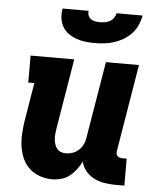

<svg xmlns="http://www.w3.org/2000/svg" viewBox="-54 -796 707 851"><g transform="rotate(5 300.0 -371.0)"><path d="M210 8Q182 8 155.5 -1Q129 -10 109 -28Q89 -46 78 -70.5Q67 -95 62.5 -122Q58 -149 59.5 -178Q61 -207 65 -235L94 -410H67V-530H261L209 -216Q207 -204 206 -192.5Q205 -181 206 -169.5Q207 -158 210.5 -147.5Q214 -137 220.5 -128.5Q227 -120 237.5 -116Q248 -112 260 -112Q275 -112 290 -117Q305 -122 317 -133Q329 -144 336 -158.5Q343 -173 345 -188L402 -530H549L485 -144Q484 -137 484.5 -131Q485 -125 489 -120.5Q493 -116 499 -114Q505 -112 511 -112H531V8H491Q466 8 441.5 4Q417 0 395.5 -11Q374 -22 359 -40Q344 -58 338 -82Q329 -63 316 -46Q303 -29 286.5 -16Q270 -3 249.5 2.5Q229 8 210 8ZM345 -610Q324 -610 302.5 -612.5Q281 -615 262 -622Q243 -629 227 -640.5Q211 -652 201 -669.5Q191 -687 188.5 -708Q186 -729 190 -750H306Q304 -739 308 -729Q312 -719 320 -713.5Q328 -708 339 -706Q350 -704 360 -704Q371 -704 382.5 -706Q394 -708 404 -713.5Q414 -719 421 -729Q428 -739 430 -750H546Q542 -728 533 -707.5Q524 -687 508.5 -670Q493 -653 473 -641Q453 -629 431.5 -622Q410 -615 388 -612.5Q366 -610 345 -610Z"/></g></svg>

Font: Iosevka Curly Slab HvEx
Style: Italic
Weight: 900
Width: 7
Italic angle: -9°
Monospace: yes
Designer: Belleve Invis
Foundry: Belleve Invis
Version: Version 11.1.0; ttfautohint (v1.8.3)